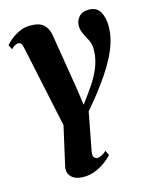

<svg xmlns="http://www.w3.org/2000/svg" viewBox="-124 -606 744 936"><g transform="rotate(-15 248.0 -138.0)"><path d="M308 -137Q336 -175.5 353.8 -208.5Q371.5 -241.5 380.2 -272.8Q389 -304 389 -337Q389 -362 378.8 -382.8Q368.5 -403.5 358.2 -423.2Q348 -443 348 -464.5Q348 -489.5 364.5 -509.2Q381 -529 416 -529Q454.5 -529 471.5 -499.5Q488.5 -470 488.5 -425.5Q488.5 -388 477.8 -350.8Q467 -313.5 447.5 -275.2Q428 -237 401.5 -198Q375 -159 343.5 -118.5Q329.5 -101.5 314.8 -83.2Q300 -65 287 -50.5L250.5 141.5Q246 164 253.5 172.2Q261 180.5 268.5 180.5Q278 180.5 290.2 175Q302.5 169.5 316 157L327.5 181.5Q315 195.5 293 212Q271 228.5 242.5 240.5Q214 252.5 181.5 252.5Q140.5 252.5 120 232Q99.5 211.5 107 177.5L151 -17L63.5 -428.5Q60 -446 54.8 -452.8Q49.5 -459.5 40 -459.5Q33 -459.5 24.5 -454.8Q16 -450 4 -439.5L-7 -463Q-2.5 -469 15.2 -484.8Q33 -500.5 60 -514.2Q87 -528 119.5 -528Q164.5 -528 185.8 -509.2Q207 -490.5 213.5 -454.5L259.5 -172.5L271.5 -87.5Z"/></g></svg>

Font: Merriweather 120pt ExtraBold
Style: Italic
Weight: 800
Italic angle: -7.8°
Version: Version 2.101